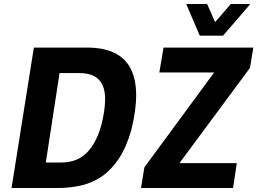

<svg xmlns="http://www.w3.org/2000/svg" viewBox="-20 -944 1292 964"><path d="M38 0 150 -705H418Q581 -705 635.5 -600.5Q690 -496 639 -290Q614 -203 576 -146.5Q538 -90 491 -58Q444 -26 388 -13Q332 0 269 0ZM210 -128H286Q320 -128 349.5 -137Q379 -146 404 -166.5Q429 -187 451 -223.5Q473 -260 489 -316Q523 -454 495.5 -515.5Q468 -577 380 -577H279ZM688 0 705 -104 1092 -630 1095 -580H780L801 -705H1252L1235 -603L844 -75L842 -125H1169L1150 0ZM983 -765 915 -924H1020L1060 -833L1139 -924H1237L1100 -765Z"/></svg>

Font: Nunito Sans 7pt Condensed ExtraBold
Style: Italic
Weight: 800
Width: 3
Italic angle: -9°
Designer: Vernon Adams
Foundry: Vernon Adams
Version: Version 3.101;gftools[0.9.27]